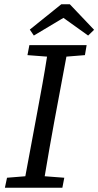

<svg xmlns="http://www.w3.org/2000/svg" viewBox="-20 -882 462 902"><path d="M109 -623 118 -670H387L379 -623L292 -616L235 -311Q223 -247 212 -183Q201 -119 190 -54L282 -47L273 0H3L13 -47L99 -54L156 -360Q168 -424 179.5 -488Q191 -552 201 -616ZM308 -862 422 -742 394 -715 278 -798 139 -715 120 -743 268 -862Z"/></svg>

Font: Source Serif 4 SmText
Style: Italic
Weight: 400
Italic angle: -12°
Designer: Frank Grießhammer
Foundry: Adobe
Version: Version 4.005;hotconv 1.1.0;makeotfexe 2.6.0